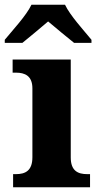

<svg xmlns="http://www.w3.org/2000/svg" viewBox="-39 -786 416 806"><path d="M-19 -619V-606H55C82 -628 133 -670 163 -696C193 -670 245 -628 272 -606H345V-619C314 -657 255 -721 234 -766H93C72 -721 12 -657 -19 -619ZM16 0H339V-55H327C289 -55 258 -68 258 -125V-536H14V-481H28C65 -481 97 -468 97 -415V-126C97 -69 67 -55 28 -55H16Z"/></svg>

Font: Noto Serif Hentaigana Bold
Style: Regular
Weight: 700
Designer: Kazuhiro Yamada
Foundry: nipponia
Version: Version 1.000